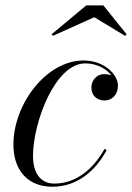

<svg xmlns="http://www.w3.org/2000/svg" viewBox="-20 -700 502 730"><path d="M338.5 -634.5 456 -563.5 461.5 -569.5 373 -679.5H308L176 -569.5L181.5 -564ZM385.5 -129.5 377.5 -134C337 -60.5 271.5 -2 186.5 -2C132 -2 105.5 -45 105.5 -106.5C105.5 -235.5 190 -459 304 -459C349 -459 384.5 -438 403.5 -413.5C395 -417 385 -418 374.5 -418C349 -418 327.5 -395.5 327.5 -368C327.5 -333 352 -318 377 -318C406 -318 428.5 -339.5 428.5 -375C428.5 -414 379.5 -470 297.5 -470C156.5 -470 31 -305 31 -150C31 -55 83.5 10 179.5 10C275.5 10 346 -54 385.5 -129.5Z"/></svg>

Font: Bodoni* 24pt
Style: Italic
Weight: 400
Italic angle: -13°
Version: Version 2.3